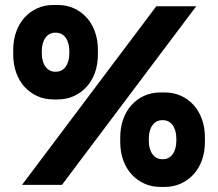

<svg xmlns="http://www.w3.org/2000/svg" viewBox="-20 -727 858 755"><path d="M610.2 8H628.4Q662.6 8 691.6 -5.3Q720.5 -18.6 741.6 -41.9Q762.7 -65.2 774.3 -97.7Q785.8 -130.2 785.8 -169V-186.4Q785.8 -225.2 774.3 -257.7Q762.7 -290.2 741.6 -313.7Q720.5 -337.2 691.6 -350.3Q662.6 -363.4 628.4 -363.4H610.2Q576 -363.4 547 -350.3Q518.1 -337.2 497 -313.7Q475.9 -290.2 464.3 -257.7Q452.8 -225.2 452.8 -186.4V-169Q452.8 -130.2 464.3 -97.7Q475.9 -65.2 497 -41.9Q518.1 -18.6 547 -5.3Q576 8 610.2 8ZM617.4 -101Q606.1 -101 596.6 -105.8Q587.2 -110.6 580.1 -120Q573 -129.4 569.1 -142.9Q565.2 -156.4 565.2 -172.4V-183Q565.2 -199 569.1 -212.5Q573 -226 580.1 -235.4Q587.2 -244.8 596.6 -249.6Q606.1 -254.4 617.4 -254.4H621.2Q632.6 -254.4 642 -249.6Q651.4 -244.8 658.5 -235.4Q665.6 -226 669.5 -212.5Q673.4 -199 673.4 -183V-172.4Q673.4 -156.4 669.5 -142.9Q665.6 -129.4 658.5 -120Q651.4 -110.6 642 -105.8Q632.6 -101 621.2 -101ZM66.6 0H223.6L751.6 -702.4H594.6ZM189.4 -336H207.6Q241.8 -336 270.8 -349.3Q299.7 -362.6 320.8 -385.9Q341.9 -409.2 353.5 -441.7Q365 -474.2 365 -513V-530.4Q365 -569.2 353.5 -601.7Q341.9 -634.2 320.8 -657.7Q299.7 -681.2 270.8 -694.3Q241.8 -707.4 207.6 -707.4H189.4Q155.2 -707.4 126.2 -694.3Q97.3 -681.2 76.2 -657.7Q55.1 -634.2 43.5 -601.7Q32 -569.2 32 -530.4V-513Q32 -474.2 43.5 -441.7Q55.1 -409.2 76.2 -385.9Q97.3 -362.6 126.2 -349.3Q155.2 -336 189.4 -336ZM196.6 -445Q185.3 -445 175.8 -449.8Q166.4 -454.6 159.3 -464Q152.2 -473.4 148.3 -486.9Q144.4 -500.4 144.4 -516.4V-527Q144.4 -543 148.3 -556.5Q152.2 -570 159.3 -579.4Q166.4 -588.8 175.8 -593.6Q185.3 -598.4 196.6 -598.4H200.4Q211.8 -598.4 221.2 -593.6Q230.6 -588.8 237.7 -579.4Q244.8 -570 248.7 -556.5Q252.6 -543 252.6 -527V-516.4Q252.6 -500.4 248.7 -486.9Q244.8 -473.4 237.7 -464Q230.6 -454.6 221.2 -449.8Q211.8 -445 200.4 -445Z"/></svg>

Font: Fixel Variable
Style: Regular
Weight: 100
Width: 3
Designer: AlfaBravo + MacPaw
Foundry: Kyrylo Tkachov, Marchela Mozhyna, Serhii Makarenko, Maria Weinstein, Zakhar Kryvoshyya
Version: Version 1.211